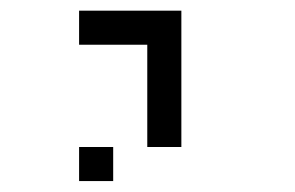

<svg xmlns="http://www.w3.org/2000/svg" viewBox="-20 -582 540 352"><path d="M187.5 -250V-312.5H125V-250ZM250 -500V-312.5H312.5Q312.5 -312.5 312.5 -562.5H125V-500Z"/></svg>

Font: CalcUnifontExMono
Style: Regular
Weight: 500
Version: Version 15.0.06